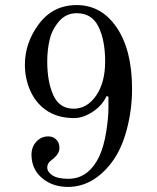

<svg xmlns="http://www.w3.org/2000/svg" viewBox="-20 -720 620 756"><path d="M282 -668Q240 -668 212.5 -636Q185 -604 175.5 -564Q166 -524 166 -478Q166 -398 190 -345Q214 -292 270 -292Q323 -292 358.5 -343.5Q394 -395 394 -478Q394 -561 368 -614.5Q342 -668 282 -668ZM247 16Q176 16 132 -32Q104 -65 104 -111Q104 -146 129 -168Q146 -183 170 -183Q193 -183 206 -165Q214 -155 214 -136Q214 -121 201 -106Q192 -96 182 -89Q166 -77 166 -61Q166 -43 186.5 -29.5Q207 -16 249 -16Q330 -16 372 -107Q389 -144 398 -200Q407 -256 407 -294V-339L400 -342Q382 -304 344.5 -279.5Q307 -255 272 -255Q205 -255 159 -288Q120 -316 99 -363.5Q78 -411 78 -465Q78 -552 133.5 -626Q189 -700 282 -700Q380 -700 440 -611Q500 -522 500 -370Q500 -288 479 -209Q458 -130 418 -78Q345 16 247 16Z"/></svg>

Font: Old Standard TT
Style: Regular
Weight: 400
Designer: Alexey Kryukov <alexios@thessalonica.org.ru>
Version: Version 2.2